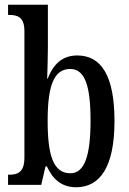

<svg xmlns="http://www.w3.org/2000/svg" viewBox="-20 -780 544 810"><path d="M301 10C402 10 463 -76 463 -269C463 -461 407 -546 306 -546C241 -546 204 -507 181 -448H179C180 -479 182 -542 182 -578V-760H14V-717H19C54 -717 83 -708 83 -649V-115C83 -52 53 -43 20 -43H14V0H154L172 -78H178C201 -26 239 10 301 10ZM277 -49C204 -49 181 -127 181 -270C181 -413 205 -489 276 -489C338 -489 362 -419 362 -271C362 -127 338 -49 277 -49Z"/></svg>

Font: Noto Serif Ethiopic ExtraCondensed Medium
Style: Regular
Weight: 500
Width: 2
Designer: Monotype Design Team
Foundry: Monotype Imaging Inc.
Version: Version 2.102